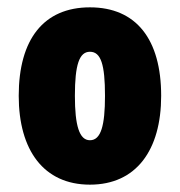

<svg xmlns="http://www.w3.org/2000/svg" viewBox="-20 -489 490 523"><path d="M225 14C351 14 419 -80 419 -228C419 -382 351 -469 225 -469C99 -469 31 -382 31 -228C31 -80 99 14 225 14ZM225 -107C196 -107 184 -147 184 -228C184 -313 196 -348 225 -348C255 -348 266 -313 266 -228C266 -147 255 -107 225 -107Z"/></svg>

Font: Noto Sans Thai ExtCond Blk
Style: Regular
Weight: 900
Width: 2
Designer: Monotype Design Team
Foundry: Monotype Imaging Inc.
Version: Version 2.002